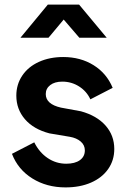

<svg xmlns="http://www.w3.org/2000/svg" viewBox="-20 -804 554 835"><path d="M32 -135 129 -185Q151 -141 187.5 -116.5Q224 -92 268 -92Q306 -92 327.5 -107.5Q349 -123 349 -150Q349 -173 331 -188.5Q313 -204 284 -209L195 -224Q126 -242 88.5 -285.5Q51 -329 51 -388Q51 -437 77 -475.5Q103 -514 149.5 -535Q196 -556 255 -556Q330 -556 387 -520.5Q444 -485 470 -422L373 -372Q357 -407 324 -428Q291 -449 251 -449Q218 -449 198.5 -434Q179 -419 179 -395Q179 -351 245 -336L332 -320Q401 -301 439 -258Q477 -215 477 -156Q477 -107 450.5 -69Q424 -31 376 -10Q328 11 265 11Q183 11 120.5 -28Q58 -67 32 -135ZM188 -784H324L444 -640H325L257 -719L191 -640H69Z"/></svg>

Font: Evergrow Sans
Style: Bold
Weight: 700
Foundry: 10Web
Version: Version 1.000